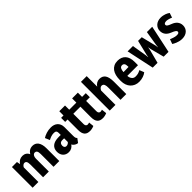

<svg xmlns="http://www.w3.org/2000/svg" viewBox="319 -2173 3595 3595"><g transform="rotate(-45 2116.0 -376.0)"><path d="M195.3 -547.9 208.5 -479Q231.9 -517.1 267.3 -537.4Q302.7 -557.6 348.1 -557.6Q368.7 -557.6 387.7 -552.5Q406.7 -547.4 423.3 -537.1Q439.9 -526.9 453.1 -511Q466.3 -495.1 474.6 -473.1Q497.1 -514.6 532.5 -536.1Q567.9 -557.6 615.2 -557.6Q648.9 -557.6 677.2 -544.4Q705.6 -531.2 725.8 -504.2Q746.1 -477.1 757.3 -436Q768.6 -395 768.6 -339.8V0H616.2V-339.8Q616.2 -368.2 611.8 -387.2Q607.4 -406.2 599.6 -417.5Q591.8 -428.7 581.1 -433.6Q570.3 -438.5 557.1 -438.5Q542 -438.5 529.8 -430.9Q517.6 -423.3 509 -410.6Q500.5 -397.9 495.8 -380.9Q491.2 -363.8 491.2 -344.7V0H339.4V-339.8Q339.4 -367.7 335.2 -386.7Q331.1 -405.8 323.5 -417.2Q315.9 -428.7 305.2 -433.6Q294.4 -438.5 281.2 -438.5Q264.2 -438.5 244.9 -424.6Q225.6 -410.6 214.4 -385.7V0H62.5V-547.9Z M1255.4 10.7Q1241.2 10.3 1224.9 4.6Q1208.5 -1 1193.6 -10.5Q1178.7 -20 1166.5 -33Q1154.3 -45.9 1147.9 -61.5Q1126 -29.3 1092.3 -9.5Q1058.6 10.3 1016.1 10.3Q979.5 10.3 950.4 -1.7Q921.4 -13.7 901.1 -35.4Q880.9 -57.1 870.1 -87.4Q859.4 -117.7 859.4 -153.8Q859.4 -194.3 873 -226.3Q886.7 -258.3 913.8 -280.8Q940.9 -303.2 981.9 -314.9Q1022.9 -326.7 1077.6 -326.7H1133.8V-381.3Q1133.8 -399.9 1129.4 -412.1Q1125 -424.3 1116.5 -431.6Q1107.9 -439 1095.5 -441.9Q1083 -444.8 1066.4 -444.8Q1025.9 -444.8 989.5 -431.9Q953.1 -418.9 922.4 -401.9L883.3 -495.1Q923.8 -522 980 -539.8Q1036.1 -557.6 1103 -557.6Q1141.1 -557.6 1174.6 -546.4Q1208 -535.2 1232.7 -513.2Q1257.3 -491.2 1271.7 -458.3Q1286.1 -425.3 1286.1 -381.3V-155.3Q1286.1 -134.8 1287.4 -121.3Q1288.6 -107.9 1291.5 -98.4Q1294.4 -88.9 1299.8 -81.8Q1305.2 -74.7 1313.5 -67.9ZM1061 -102.5Q1084 -102.5 1103 -113Q1122.1 -123.5 1133.8 -140.1V-237.3H1084.5Q1047.4 -237.3 1029.1 -217Q1010.7 -196.8 1010.7 -162.1Q1010.7 -135.3 1024.4 -118.9Q1038.1 -102.5 1061 -102.5Z M1919.9 -659.7V-547.9H2018.1V-440.4H1919.9V-164.6Q1919.9 -149.4 1924.1 -138.4Q1928.2 -127.4 1935.1 -120.4Q1941.9 -113.3 1950.7 -109.9Q1959.5 -106.4 1968.3 -106.4Q1982.4 -106.4 1994.9 -109.9Q2007.3 -113.3 2012.7 -115.7L2023.9 -14.2Q2015.6 -9.8 2002.9 -5.4Q1990.2 -1 1975.8 2.4Q1961.4 5.9 1946.8 8.1Q1932.1 10.3 1919.9 10.3Q1882.8 10.3 1854.5 1.2Q1826.2 -7.8 1806.9 -28.6Q1787.6 -49.3 1777.8 -83Q1768.1 -116.7 1768.1 -166.5V-440.4H1580.1V-164.6Q1580.1 -149.4 1584.2 -138.4Q1588.4 -127.4 1595.2 -120.4Q1602.1 -113.3 1610.8 -109.9Q1619.6 -106.4 1628.4 -106.4Q1642.6 -106.4 1655 -109.9Q1667.5 -113.3 1672.9 -115.7L1684.1 -14.2Q1675.8 -9.8 1663.1 -5.4Q1650.4 -1 1636 2.4Q1621.6 5.9 1606.9 8.1Q1592.3 10.3 1580.1 10.3Q1543 10.3 1514.6 1.2Q1486.3 -7.8 1467 -28.6Q1447.8 -49.3 1438 -83Q1428.2 -116.7 1428.2 -166.5V-440.4H1364.7V-547.9H1428.2V-659.7H1580.1V-547.9H1768.1V-659.7Z M2255.9 -483.4Q2277.8 -518.6 2312 -538.1Q2346.2 -557.6 2384.3 -557.6Q2466.3 -557.6 2504.4 -501Q2542.5 -444.3 2542.5 -326.2V0H2390.1V-327.1Q2390.1 -346.7 2387.9 -366.5Q2385.7 -386.2 2378.9 -402.3Q2372.1 -418.5 2358.6 -428.5Q2345.2 -438.5 2323.2 -438.5Q2313 -438.5 2303 -433.6Q2293 -428.7 2284.2 -420.4Q2275.4 -412.1 2268.1 -401.6Q2260.7 -391.1 2255.9 -379.4V0H2104V-761.7H2255.9Z M2879.4 10.3Q2825.2 10.3 2781.5 -8.5Q2737.8 -27.3 2707 -60.8Q2676.3 -94.2 2659.7 -140.9Q2643.1 -187.5 2643.1 -243.2V-271Q2643.1 -335 2656.7 -387.7Q2670.4 -440.4 2698.2 -478.3Q2726.1 -516.1 2768.3 -536.9Q2810.5 -557.6 2867.7 -557.6Q2918 -557.6 2957.5 -541.7Q2997.1 -525.9 3024.2 -495.1Q3051.3 -464.4 3065.4 -419.7Q3079.6 -375 3079.6 -317.4V-227.1H2796.9Q2797.9 -203.1 2805.2 -181.6Q2812.5 -160.2 2825.2 -143.8Q2837.9 -127.4 2856.4 -117.9Q2875 -108.4 2898.9 -108.4Q2918.5 -108.4 2934.8 -110.1Q2951.2 -111.8 2966.8 -116Q2982.4 -120.1 2998.3 -127Q3014.2 -133.8 3032.7 -144L3069.3 -51.8Q3054.2 -39.1 3033.4 -27.6Q3012.7 -16.1 2988.3 -7.8Q2963.9 0.5 2936.3 5.4Q2908.7 10.3 2879.4 10.3ZM2867.7 -438.5Q2833 -438.5 2816.4 -410.2Q2799.8 -381.8 2796.9 -331.1Q2797.4 -330.6 2797.4 -329.6Q2797.4 -327.6 2797.9 -327.1L2931.2 -329.6V-345.7Q2931.2 -395.5 2914.8 -417Q2898.4 -438.5 2867.7 -438.5Z M3573.2 -251.5 3580.1 -201.7H3583L3587.9 -251.5L3636.2 -547.9H3776.9L3660.6 0H3532.7L3461.4 -272.9L3453.1 -325.2H3450.2L3441.4 -271.5L3370.1 0H3242.7L3125.5 -547.9H3266.6L3315.4 -251.5L3320.3 -200.2H3323.2L3331.1 -251.5L3402.8 -547.9H3500Z M4051.8 -145.5Q4051.8 -155.8 4045.7 -164.6Q4039.6 -173.3 4027.1 -182.1Q4014.6 -190.9 3995.4 -200Q3976.1 -209 3949.7 -219.7Q3920.4 -231.4 3896.7 -247.6Q3873 -263.7 3856.4 -284.7Q3839.8 -305.7 3830.8 -332Q3821.8 -358.4 3821.8 -391.1Q3821.8 -426.3 3835.2 -456.8Q3848.6 -487.3 3873 -509.8Q3897.5 -532.2 3931.9 -544.9Q3966.3 -557.6 4008.3 -557.6Q4039.1 -557.6 4066.7 -552.2Q4094.2 -546.9 4117.7 -538.3Q4141.1 -529.8 4159.7 -519.3Q4178.2 -508.8 4191.4 -498.5L4160.6 -405.8Q4146 -412.6 4129.6 -418.5Q4113.3 -424.3 4097.4 -428.7Q4081.5 -433.1 4066.7 -435.8Q4051.8 -438.5 4039.6 -438.5Q4011.7 -438.5 3993.4 -428.5Q3975.1 -418.5 3975.1 -397.9Q3975.1 -388.2 3979.5 -379.9Q3983.9 -371.6 3994.9 -363.5Q4005.9 -355.5 4024.4 -346.7Q4043 -337.9 4071.8 -327.1Q4100.1 -316.9 4124.3 -301.3Q4148.4 -285.6 4166.3 -264.4Q4184.1 -243.2 4194.3 -216.3Q4204.6 -189.5 4204.6 -156.7Q4204.6 -122.1 4192.4 -91.8Q4180.2 -61.5 4156.5 -38.8Q4132.8 -16.1 4097.7 -2.9Q4062.5 10.3 4017.1 10.3Q3982.4 10.3 3949.7 2.7Q3917 -4.9 3889.9 -15.6Q3862.8 -26.4 3842.8 -37.4Q3822.8 -48.3 3814 -55.2L3847.7 -147.9Q3862.3 -141.6 3880.4 -134.5Q3898.4 -127.4 3917.5 -121.6Q3936.5 -115.7 3955.6 -112.1Q3974.6 -108.4 3991.7 -108.4Q4022.5 -108.4 4037.1 -117.2Q4051.8 -126 4051.8 -145.5Z"/></g></svg>

Font: Ufes Sans ExtraBold
Style: Regular
Weight: 800
Designer: Ricardo Esteves & Filipe Motta
Foundry: ProDesignUfes - Ricardo Esteves, Filipe Motta (This is a derivative work, based on Roboto family, by Christian Robertson
Version: Version 2.0